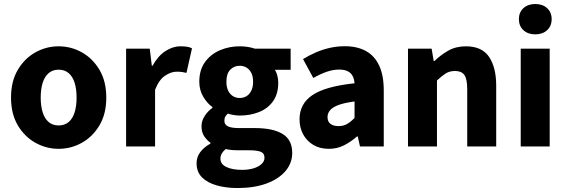

<svg xmlns="http://www.w3.org/2000/svg" viewBox="-20 -743 2873 974"><path d="M277.5 12Q214.8 12 159.7 -18.7Q104.6 -49.5 70.2 -107.5Q35.9 -165.6 35.9 -247.9Q35.9 -330.4 70.2 -388.5Q104.6 -446.7 159.7 -477.4Q214.8 -508.1 277.5 -508.1Q340.3 -508.1 395.3 -477.4Q450.3 -446.7 484.8 -388.5Q519.2 -330.4 519.2 -247.9Q519.2 -165.6 484.8 -107.5Q450.3 -49.5 395.3 -18.7Q340.3 12 277.5 12ZM277.5 -106.6Q307.9 -106.6 328.3 -123.9Q348.7 -141.2 358.6 -173.1Q368.5 -205 368.5 -247.9Q368.5 -290.8 358.6 -322.8Q348.7 -354.7 328.3 -372.1Q307.9 -389.5 277.5 -389.5Q247.1 -389.5 226.8 -372.1Q206.5 -354.7 196.5 -322.8Q186.5 -290.8 186.5 -247.9Q186.5 -205 196.5 -173.1Q206.5 -141.2 226.8 -123.9Q247.1 -106.6 277.5 -106.6Z M619.7 0V-496.1H739.6L750.2 -409.4H753.9Q781.2 -459.2 819 -483.7Q856.7 -508.1 894.8 -508.1Q915.9 -508.1 929.8 -505.7Q943.6 -503.3 954 -498.1L925.9 -373.3Q913.6 -376.3 903 -377.8Q892.4 -379.3 876 -379.3Q847.9 -379.3 817.3 -359Q786.6 -338.7 766.7 -287.5V0Z M1184.8 210.9Q1127.1 210.9 1079.8 197.6Q1032.5 184.3 1004.8 156.8Q977.2 129.3 977.2 85.2Q977.2 54 995.5 29.2Q1013.8 4.4 1047.6 -14.7V-18.7Q1028.8 -32.2 1015.5 -52.4Q1002.3 -72.6 1002.3 -102.9Q1002.3 -130.2 1018.3 -154.7Q1034.3 -179.3 1057.6 -195.9V-199.9Q1031.5 -218.2 1011.2 -251.9Q991 -285.6 991 -328.6Q991 -388.1 1020 -428.2Q1049 -468.2 1095.9 -488.2Q1142.8 -508.1 1196.2 -508.1Q1217 -508.1 1236.7 -505Q1256.4 -502 1273 -496.1H1454.4V-389H1374.7Q1381.7 -377.9 1386.6 -360.6Q1391.5 -343.2 1391.5 -323.6Q1391.5 -266.6 1365.4 -229.7Q1339.3 -192.9 1294.8 -174.9Q1250.4 -156.9 1196.2 -156.9Q1182.6 -156.9 1167.6 -159.2Q1152.6 -161.5 1135.6 -166.6Q1127 -158.5 1122.7 -150.9Q1118.3 -143.3 1118.3 -129.7Q1118.3 -111.7 1135.4 -102.5Q1152.4 -93.3 1192.6 -93.3H1273Q1364.5 -93.3 1413.5 -63.6Q1462.4 -33.9 1462.4 32.8Q1462.4 84.3 1428.4 124.5Q1394.4 164.8 1332.2 187.8Q1269.9 210.9 1184.8 210.9ZM1196.2 -245.9Q1215.5 -245.9 1230.7 -255.3Q1245.9 -264.6 1254.9 -283Q1263.9 -301.4 1263.9 -328.6Q1263.9 -355.1 1255 -372.9Q1246 -390.7 1230.9 -400Q1215.7 -409.3 1196.2 -409.3Q1166.9 -409.3 1147.7 -389.1Q1128.5 -368.9 1128.5 -328.6Q1128.5 -301.4 1137.5 -283Q1146.5 -264.6 1161.7 -255.3Q1176.8 -245.9 1196.2 -245.9ZM1208.2 118.7Q1241.3 118.7 1266.7 110.8Q1292.2 102.9 1306.9 89Q1321.7 75 1321.7 57.9Q1321.7 34 1302.1 26.7Q1282.4 19.4 1246 19.4H1194.6Q1169.1 19.4 1153.4 17.8Q1137.6 16.2 1125 13.1Q1111.3 24.7 1104.7 36.3Q1098.2 47.9 1098.2 61.7Q1098.2 90 1128.5 104.3Q1158.8 118.7 1208.2 118.7Z M1647.8 12Q1602.5 12 1569.2 -8Q1536 -27.9 1517.7 -61.8Q1499.5 -95.7 1499.5 -137.6Q1499.5 -216.9 1565.5 -261Q1631.5 -305 1778.6 -320.5Q1777 -341.6 1769 -357.2Q1761 -372.9 1744.2 -381.5Q1727.5 -390.1 1700.6 -390.1Q1669.7 -390.1 1637.7 -379Q1605.7 -368 1569.4 -347.4L1517.3 -443.4Q1548.8 -462.6 1583 -477.4Q1617.2 -492.2 1653.8 -500.3Q1690.4 -508.5 1729.4 -508.5Q1792.6 -508.5 1836.7 -484Q1880.8 -459.5 1903.8 -409.7Q1926.8 -360 1926.8 -283.7V0H1806.2L1795 -50.6H1791Q1759.7 -23.2 1724.9 -5.6Q1690.1 12 1647.8 12ZM1697.2 -103.3Q1722.2 -103.3 1740.8 -114.1Q1759.4 -124.9 1778.6 -144.3V-228.2Q1726.1 -221.3 1696.2 -210Q1666.4 -198.6 1653.9 -183.2Q1641.5 -167.8 1641.5 -149Q1641.5 -125.8 1656.6 -114.5Q1671.7 -103.3 1697.2 -103.3Z M2049.7 0V-496.1H2169.6L2180.2 -433.3H2183.9Q2215.3 -463.9 2253.9 -486Q2292.6 -508.1 2343.3 -508.1Q2424.7 -508.1 2460.9 -454.6Q2497.2 -401 2497.2 -308V0H2350.2V-289.2Q2350.2 -342.8 2335.5 -362.9Q2320.9 -382.9 2288.5 -382.9Q2260.8 -382.9 2241.1 -370.4Q2221.4 -358 2196.7 -334.7V0Z M2621.6 0V-496H2768.5V0ZM2695.4 -568.7Q2658.5 -568.7 2635.4 -589.8Q2612.3 -610.9 2612.3 -645.9Q2612.3 -680.7 2635.4 -701.7Q2658.5 -722.7 2695.4 -722.7Q2732.4 -722.7 2755.4 -701.7Q2778.5 -680.7 2778.5 -645.9Q2778.5 -610.9 2755.4 -589.8Q2732.4 -568.7 2695.4 -568.7Z"/></svg>

Font: Source Sans Variable
Style: Regular
Weight: 200
Designer: Paul D. Hunt
Foundry: Adobe Systems Incorporated
Version: Version 3.006;hotconv 1.0.111;makeotfexe 2.5.65597